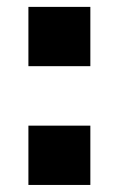

<svg xmlns="http://www.w3.org/2000/svg" viewBox="-20 -524 336 544"><path d="M60.5 -168H236V0H60.5ZM60.5 -504.5H236V-336.5H60.5Z"/></svg>

Font: Hepta Slab
Style: Bold
Weight: 700
Designer: Michael LaGattuta
Foundry: Michael LaGattuta
Version: Version 1.100